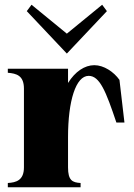

<svg xmlns="http://www.w3.org/2000/svg" viewBox="-20 -790 564 810"><path d="M267 -84V-211C267 -365 300 -470 354 -470C401 -470 427 -404 471 -273H505L484 -453C460 -487 418 -515 378 -515C337 -515 297 -488 267 -440V-500H13V-483C49 -480 81 -472 81 -416V-84C81 -29 48 -20 13 -18V0H320V-18C285 -20 267 -29 267 -84ZM93 -743 262 -564 431 -743 411 -770 262 -648 113 -770Z"/></svg>

Font: Sprat Condesed
Style: Bold
Weight: 700
Width: 3
Designer: Ethan Nakache
Foundry: Collletttivo
Version: Version 2.000;Glyphs 3.2 (3217)